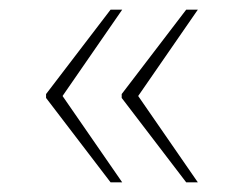

<svg xmlns="http://www.w3.org/2000/svg" viewBox="-20 -468 504 396"><path d="M364 -92H388L265 -270L388 -448H364L231 -274V-266ZM208 -92H232L109 -270L232 -448H208L75 -274V-266Z"/></svg>

Font: Noto Serif Gurmukhi Thin
Style: Regular
Weight: 100
Designer: Vaibhav Singh and the Monotype Design Team
Foundry: Monotype Imaging Inc.
Version: Version 2.004